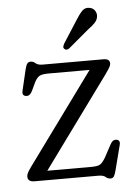

<svg xmlns="http://www.w3.org/2000/svg" viewBox="-50 -693 522 747"><g transform="rotate(-5 211.0 -319.5)"><path d="M365 -387.5 109 -36.5H282.5Q307.5 -36.5 317 -43.5Q326.5 -50.5 337 -68.5L362.5 -116Q368.5 -127 373.8 -130.5Q379 -134 386 -133.5Q403.5 -131.5 398.5 -112L373.5 -15Q369.5 1 365 8Q360.5 15 352 15Q341.5 15 333 7.5Q324.5 0 304.5 0H56Q29.5 0 29.5 -20.5Q29.5 -27 33 -34.5Q36.5 -42 48 -58L307 -413H148.5Q123 -413 112.5 -407.8Q102 -402.5 92.5 -385L76 -350Q66.5 -331.5 52.5 -333.5Q35.5 -335.5 40 -354.5L59.5 -437.5Q63.5 -453.5 68.2 -459.2Q73 -465 81 -465Q91.5 -465 100 -457.2Q108.5 -449.5 127 -449.5H364.5Q389 -449.5 389 -431Q389 -424.5 384 -415.8Q379 -407 365 -387.5ZM273 -610Q286.5 -632 298.5 -644.5Q310.5 -657 328 -653.5Q342 -651 349 -640Q356 -629 354 -616.5Q352 -603.5 342 -593Q332 -582.5 316.5 -571.5L235 -503Q224 -495.5 216.5 -503Q212 -507 213.2 -512.5Q214.5 -518 217.5 -523.5Z"/></g></svg>

Font: Fraunces 72pt SuperSoft Light
Style: Regular
Weight: 300
Version: Version 1.000;[0bf87f6ff]